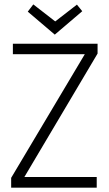

<svg xmlns="http://www.w3.org/2000/svg" viewBox="-20 -861 499 881"><path d="M91.8 -48.8 427.7 -615.2V-660.2H39.1V-612.3H369.1L31.2 -44.9V0H423.8V-48.8ZM231.4 -702.1 357.4 -809.6 333 -839.8 233.4 -762.7 132.8 -840.8 107.4 -807.6Z"/></svg>

Font: Yaldevi Colombo Light
Style: Regular
Weight: 300
Designer: Sol Matas, Denzil Rajitha, Kosala Senevirathne and Pathum Egodawatta
Foundry: Mooniak
Version: Version 1.020 ; ttfautohint (v1.6)